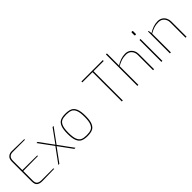

<svg xmlns="http://www.w3.org/2000/svg" viewBox="257 -2025 3292 3292"><g transform="rotate(-45 1903.5 -378.5)"><path d="M88 -123V-602Q88 -670 124 -701.5Q160 -733 214 -732L511 -726V-710H214Q166 -710 139 -683.5Q112 -657 112 -602V-374L471 -371V-355L112 -352V-123Q112 -60 142 -39.5Q172 -19 224 -19H511V-3L225 3Q163 4 125.5 -21.5Q88 -47 88 -123Z M833 -265 1027 0H1000L818 -249L636 0H611L805 -266L611 -531H638L821 -281L1001 -530L1027 -531Z M1099 -266Q1099 -377 1124 -436Q1149 -495 1195.5 -516Q1242 -537 1317 -537Q1392 -537 1439 -516Q1486 -495 1511.5 -436Q1537 -377 1537 -266Q1537 -155 1511.5 -95.5Q1486 -36 1439 -15Q1392 6 1317 6Q1242 6 1195.5 -15Q1149 -36 1124 -95.5Q1099 -155 1099 -266ZM1513 -266Q1513 -372 1490.5 -426Q1468 -480 1427 -497.5Q1386 -515 1317 -515Q1248 -515 1207.5 -497.5Q1167 -480 1145 -426Q1123 -372 1123 -266Q1123 -160 1145 -106Q1167 -52 1207.5 -34Q1248 -16 1317 -16Q1386 -16 1427 -34Q1468 -52 1490.5 -106Q1513 -160 1513 -266Z M2150 -710H1903V-732H2421V-710H2174V0H2150Z M2528 -763H2552V-469Q2600 -501 2655.5 -520.5Q2711 -540 2768 -540Q2819 -540 2856 -516.5Q2893 -493 2912.5 -454Q2932 -415 2932 -370V0H2908V-370Q2908 -433 2870 -475.5Q2832 -518 2768 -518Q2707 -518 2661 -503.5Q2615 -489 2552 -455V0H2528Z M3105 -652V-714Q3105 -726 3117 -726H3128Q3139 -726 3139 -714V-652Q3139 -640 3128 -640H3117Q3112 -640 3108.5 -643.5Q3105 -647 3105 -652ZM3110 -531H3134V0H3110Z M3316 -531H3330L3340 -469Q3388 -501 3443.5 -520.5Q3499 -540 3556 -540Q3607 -540 3644 -516.5Q3681 -493 3700.5 -454Q3720 -415 3720 -370V0H3696V-370Q3696 -433 3658 -475.5Q3620 -518 3556 -518Q3495 -518 3449 -503.5Q3403 -489 3340 -455V0H3316Z"/></g></svg>

Font: Exo Thin
Style: Regular
Weight: 250
Designer: Natanael Gama
Foundry: Natanael Gama
Version: Version 1.500; ttfautohint (v1.6)